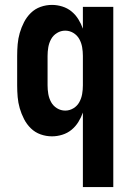

<svg xmlns="http://www.w3.org/2000/svg" viewBox="-20 -548 540 783"><path d="M318 215V-89Q311 -69 299.5 -50.5Q288 -32 271.5 -18.5Q255 -5 234 1.5Q213 8 192 8Q168 8 145.5 0Q123 -8 106 -24.5Q89 -41 78 -62.5Q67 -84 60.5 -106.5Q54 -129 52 -152.5Q50 -176 50 -200V-320Q50 -344 52 -367.5Q54 -391 60.5 -413.5Q67 -436 78 -457.5Q89 -479 106 -495.5Q123 -512 145.5 -520Q168 -528 192 -528Q213 -528 234 -521.5Q255 -515 271.5 -501.5Q288 -488 299.5 -469.5Q311 -451 318 -431V-520H442V215ZM246 -97Q264 -97 279.5 -106.5Q295 -116 303.5 -131.5Q312 -147 315 -164.5Q318 -182 318 -200V-320Q318 -338 315 -355.5Q312 -373 303.5 -388.5Q295 -404 279.5 -413.5Q264 -423 246 -423Q228 -423 212.5 -413.5Q197 -404 188.5 -388.5Q180 -373 177 -355.5Q174 -338 174 -320V-200Q174 -182 177 -164.5Q180 -147 188.5 -131.5Q197 -116 212.5 -106.5Q228 -97 246 -97Z"/></svg>

Font: Iosevka Extrabold
Style: Regular
Weight: 800
Monospace: yes
Designer: Belleve Invis
Foundry: Belleve Invis
Version: Version 32.5.0; ttfautohint (v1.8.4)